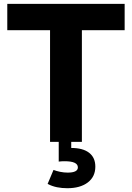

<svg xmlns="http://www.w3.org/2000/svg" viewBox="-20 -742 689 1004"><path d="M478.5 129.4Q478.5 182.1 439 212.2Q399.4 242.2 332 242.2Q303.7 242.2 278.1 237.1Q252.4 231.9 229 219.7L259.8 146.5Q273.9 152.3 294.4 156.5Q314.9 160.6 333.5 160.6Q387.2 160.6 387.2 133.3Q387.2 101.1 317.9 101.1Q300.8 101.1 287.1 103V-0.5H352.5V31.7Q413.6 31.7 446 56.9Q478.5 82 478.5 129.4ZM408.2 0H241.7V-584H18.1V-721.7H631.8V-584H408.2Z"/></svg>

Font: Estedad-FD ExtraBold
Style: Regular
Weight: 800
Designer: Amin Abedi
Version: Version 7.3